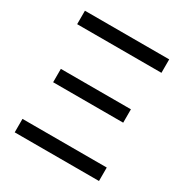

<svg xmlns="http://www.w3.org/2000/svg" viewBox="-161 -820 909 948"><g transform="rotate(30 293.0 -346.5)"><path d="M52.7 0H533.2V-76.7H52.7ZM52.7 -616.7H533.2V-693.4H52.7ZM93.3 -309.1H492.7V-385.3H93.3Z"/></g></svg>

Font: Cascadia Mono PL SemiLight
Style: Regular
Weight: 350
Monospace: yes
Designer: Aaron Bell
Foundry: Saja Typeworks
Version: Version 2404.023